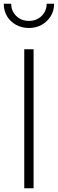

<svg xmlns="http://www.w3.org/2000/svg" viewBox="-31 -1009 310 1029"><path d="M99 0H149V-745H99ZM124 -859Q162 -859 192.5 -876Q223 -893 241 -922.5Q259 -952 259 -989H219Q219 -950 192 -923.5Q165 -897 124 -897Q83 -897 56 -923.5Q29 -950 29 -989H-11Q-11 -952 6.5 -922.5Q24 -893 55 -876Q86 -859 124 -859Z"/></svg>

Font: Plus Jakarta Sans ExtraLight
Style: Regular
Weight: 200
Designer: Gumpita Rahayu
Foundry: Tokotype
Version: Version 2.004; ttfautohint (v1.8.3)